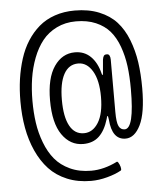

<svg xmlns="http://www.w3.org/2000/svg" viewBox="-55 -778 758 896"><g transform="rotate(-5 323.5 -330.5)"><path d="M321.8 -155.8Q363.3 -155.8 389.4 -197.8Q415.5 -239.7 415.5 -318.4Q415.5 -396 389.6 -439.2Q363.8 -482.4 322.8 -482.4Q278.8 -482.4 255.6 -440.2Q232.4 -397.9 232.4 -319.3Q232.4 -239.7 255.4 -197.8Q278.3 -155.8 321.8 -155.8ZM335.9 68.8Q273.9 68.8 223.9 48.1Q173.8 27.3 139.9 -9Q106 -45.4 83 -96.2Q60.1 -147 49.6 -205.1Q39.1 -263.2 39.1 -329.1Q39.1 -383.8 46.1 -433.1Q53.2 -482.4 67.6 -527.8Q82 -573.2 105.5 -609.9Q128.9 -646.5 160.4 -673.6Q191.9 -700.7 234.6 -715.3Q277.3 -730 328.1 -730Q393.1 -730 442.6 -709.7Q492.2 -689.5 523.7 -654.8Q555.2 -620.1 575 -569.6Q594.7 -519 602.8 -463.6Q610.8 -408.2 610.8 -341.3Q610.8 -226.1 583.3 -169.9Q555.7 -113.8 513.2 -113.8Q450.2 -113.8 442.9 -208.5Q440.9 -226.6 438 -226.6Q436 -226.6 432.6 -211.9Q417 -159.7 388.4 -132.8Q359.9 -106 314 -106Q253.4 -106 215.3 -160.9Q177.2 -215.8 177.2 -322.3Q177.2 -426.3 214.8 -481Q252.4 -535.6 312 -535.6Q356 -535.6 385.5 -506.8Q415 -478 427.7 -426.8Q428.2 -424.3 429.4 -421.4Q430.7 -418.5 431.6 -418.5Q433.1 -418.5 434.1 -424.8L439.9 -490.2Q441.9 -502.9 446 -508.1Q450.2 -513.2 458 -513.2H461.9Q468.3 -513.2 472.2 -506.1Q476.1 -499 476.1 -487.3V-241.7Q476.1 -192.4 485.1 -174.8Q494.1 -157.2 512.7 -157.2Q557.6 -157.2 557.6 -341.3Q557.6 -401.4 551.3 -450Q544.9 -498.5 529.1 -542.2Q513.2 -585.9 487.8 -615.5Q462.4 -645 422.4 -662.1Q382.3 -679.2 329.6 -679.2Q279.3 -679.2 238.8 -659.2Q198.2 -639.2 171.9 -606Q145.5 -572.8 127.9 -526.9Q110.4 -481 102.8 -431.4Q95.2 -381.8 95.2 -327.1Q95.2 -272.5 102.1 -224.4Q108.9 -176.3 126.5 -130.1Q144 -84 171.1 -51.3Q198.2 -18.6 241.5 1.5Q284.7 21.5 340.3 21.5Q400.4 21.5 462.9 -9.8H463.9Q468.3 -9.8 474.1 3.4Q480 16.6 480 25.9Q480 31.2 477.5 32.7Q450.7 47.9 411.6 58.3Q372.6 68.8 335.9 68.8Z"/></g></svg>

Font: BenchNine
Style: Regular
Weight: 400
Designer: Vernon Adams
Foundry: Vernon Adams
Version: Version 1 ; ttfautohint (v0.92.18-e454-dirty) -l 8 -r 50 -G 